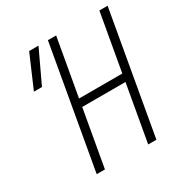

<svg xmlns="http://www.w3.org/2000/svg" viewBox="-161 -820 909 948"><g transform="rotate(-30 293.0 -346.5)"><path d="M413.6 0H460.4L582.5 -693.4H535.6L478 -367.2H231.4L289.1 -693.4H242.2L120.1 0H167L224.1 -323.2H470.7ZM55.2 -507.8H101.1L188.5 -693.4H135.3Z"/></g></svg>

Font: Cascadia Code PL ExtraLight
Style: Italic
Weight: 200
Italic angle: -10°
Monospace: yes
Designer: Aaron Bell
Foundry: Saja Typeworks
Version: Version 2404.023